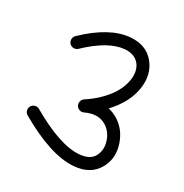

<svg xmlns="http://www.w3.org/2000/svg" viewBox="-159 -799 895 933"><g transform="rotate(30 288.5 -332.5)"><path d="M72.8 -543.9Q196.8 -663.1 307.1 -672.4Q393.1 -679.7 440.4 -622.6Q487.8 -565.4 474.1 -481Q460.4 -396.5 388.2 -320.3Q416 -314.9 440.9 -299.3Q496.6 -265.1 518.8 -197.3Q541 -129.4 511.2 -71.3Q474.1 1 378.4 7.3Q255.4 16.1 64.5 -94.2Q53.2 -100.6 49.8 -113.5Q46.4 -126.5 53 -137.7Q59.6 -148.9 72.5 -152.3Q85.4 -155.8 96.7 -148.9Q270.5 -48.3 374 -55.7Q434.1 -60.1 453.4 -97.4Q472.7 -134.8 458.3 -179Q443.8 -223.1 407.7 -245.1Q359.9 -274.4 294.4 -243.7Q283.7 -238.3 272.2 -241.7Q260.7 -245.1 253.9 -255.4Q247.1 -265.6 249.8 -278.6Q252.4 -291.5 263.2 -298.8Q298.3 -321.8 325.7 -347.7Q399.4 -417 411.6 -492.2Q420.4 -546.9 393.1 -580.6Q365.2 -613.3 312.5 -608.9Q224.6 -601.1 116.7 -498Q107.4 -489.3 94.2 -489.3Q81.1 -489.3 72 -498.8Q63 -508.3 63.2 -521.5Q63.5 -534.7 72.8 -543.9Z"/></g></svg>

Font: Chilanka
Style: Regular
Weight: 400
Designer: Santhosh Thottingal <santhosh.thottingal@gmail.com>
Foundry: Swathanthra Malayalam Computing(SMC)
Version: Version 1.3; 20181103